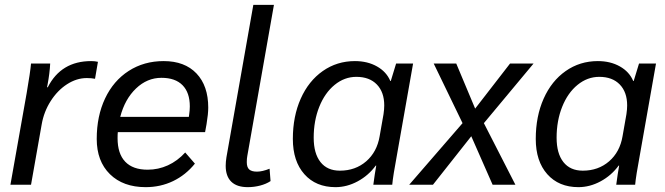

<svg xmlns="http://www.w3.org/2000/svg" viewBox="-20 -762 2743 792"><path d="M90 -378Q105 -465 108 -500H187Q185 -459 176 -412L174 -402H177Q232 -510 356 -510Q372 -510 384 -507L372 -437Q358 -440 338 -440Q296 -440 256.5 -414.5Q217 -389 189 -345Q161 -301 152 -249L108 0H23Z M839 -318Q839 -292 832 -250L826 -217H466Q465 -209 465 -192Q465 -128 496.5 -95Q528 -62 589 -62Q633 -62 672.5 -80Q712 -98 744 -133L784 -87Q746 -40 694 -15Q642 10 581 10Q488 10 433.5 -43.5Q379 -97 379 -189Q379 -283 413.5 -356Q448 -429 511 -469.5Q574 -510 655 -510Q742 -510 790.5 -459Q839 -408 839 -318ZM763 -323Q763 -380 733 -410.5Q703 -441 646 -441Q587 -441 541 -397Q495 -353 476 -280H759L760 -287Q763 -307 763 -323Z M911 -78Q911 -94 914 -113L1025 -742H1110L1000 -118Q998 -108 998 -93Q998 -72 1008 -63Q1018 -54 1040 -54Q1062 -54 1092 -66L1096 -15Q1078 -3 1053 3.5Q1028 10 1002 10Q957 10 934 -12.5Q911 -35 911 -78Z M1188 -189Q1188 -282 1220.5 -355Q1253 -428 1311.5 -469Q1370 -510 1444 -510Q1496 -510 1535 -488Q1574 -466 1590 -428H1592L1614 -500H1684L1618 -126Q1601 -35 1598 0H1520Q1526 -46 1532 -79H1530Q1500 -38 1455.5 -14Q1411 10 1364 10Q1283 10 1235.5 -43.5Q1188 -97 1188 -189ZM1546 -200 1562 -291Q1565 -311 1565 -327Q1565 -382 1534.5 -413.5Q1504 -445 1450 -445Q1401 -445 1360.5 -412Q1320 -379 1297 -321.5Q1274 -264 1274 -194Q1274 -129 1302 -93.5Q1330 -58 1382 -58Q1446 -58 1490.5 -96.5Q1535 -135 1546 -200Z M1888 -254 1769 -500H1862L1940 -314L2084 -500H2181L1976 -254L2106 0H2012L1924 -200L1766 0H1668Z M2190 -189Q2190 -282 2222.5 -355Q2255 -428 2313.5 -469Q2372 -510 2446 -510Q2498 -510 2537 -488Q2576 -466 2592 -428H2594L2616 -500H2686L2620 -126Q2603 -35 2600 0H2522Q2528 -46 2534 -79H2532Q2502 -38 2457.5 -14Q2413 10 2366 10Q2285 10 2237.5 -43.5Q2190 -97 2190 -189ZM2548 -200 2564 -291Q2567 -311 2567 -327Q2567 -382 2536.5 -413.5Q2506 -445 2452 -445Q2403 -445 2362.5 -412Q2322 -379 2299 -321.5Q2276 -264 2276 -194Q2276 -129 2304 -93.5Q2332 -58 2384 -58Q2448 -58 2492.5 -96.5Q2537 -135 2548 -200Z"/></svg>

Font: Sarabun
Style: Italic
Weight: 400
Italic angle: -10°
Designer: Suppakit Chalermlarp | Katatrad Co.,Ltd.
Foundry: Cadson Demak Co.,Ltd.
Version: Version 1.000; ttfautohint (v1.6)